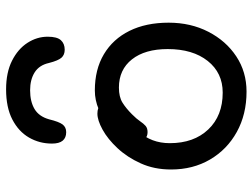

<svg xmlns="http://www.w3.org/2000/svg" viewBox="-122 -716 849 646"><g transform="rotate(-90 303.0 -392.5)"><path d="M318.2 12Q241.8 12 182.6 -20.7Q123.4 -53.4 89.8 -110.8Q56.2 -168.2 56.2 -242Q56.2 -298.2 76.7 -343.7Q97.2 -389.2 127.9 -422.1Q158.6 -455 190.3 -472.4Q222 -489.8 244.2 -489.8Q254.6 -489.8 262.5 -486.9Q270.4 -484 275 -477.7Q279.6 -471.4 279.6 -460.4Q279.6 -439.6 271.4 -423.8Q263.2 -408 237 -394.4Q205.2 -374.8 184.9 -352.4Q164.6 -330 154.7 -303.7Q144.8 -277.4 144.8 -246.2Q144.8 -165.2 191 -116.7Q237.2 -68.2 314.8 -68.2Q381.4 -68.2 421.4 -118.6Q461.4 -169 461.4 -253.2Q461.4 -329.6 426.8 -373.5Q392.2 -417.4 331.8 -417.4Q300.4 -417.4 281.2 -405.4Q262 -393.4 242 -373.4Q226.4 -357.8 218.5 -346.1Q210.6 -334.4 203 -327.7Q195.4 -321 181.8 -321Q167.6 -321 159.3 -329.7Q151 -338.4 151 -359.4Q151 -381.6 165.4 -406.1Q179.8 -430.6 204.2 -451.5Q228.6 -472.4 259 -485.4Q289.4 -498.4 322.2 -498.4Q393 -498.4 444.1 -467.9Q495.2 -437.4 522.7 -381.8Q550.2 -326.2 550.2 -250Q550.2 -175.8 519.6 -116.4Q489 -57 436.8 -22.5Q384.6 12 318.2 12ZM325.8 -797Q382.6 -797 422.1 -777.1Q461.6 -757.2 482.3 -725.2Q503 -693.2 503 -657Q503 -625.6 491.3 -612.7Q479.6 -599.8 459.2 -599.8Q442 -599.8 432.3 -610.7Q422.6 -621.6 414.6 -652.8Q407.4 -685.4 383.1 -700.8Q358.8 -716.2 322.8 -716.2Q284.8 -716.2 259.7 -701.3Q234.6 -686.4 225 -652.2Q217 -619.2 207.8 -607Q198.6 -594.8 181.8 -594.8Q163 -594.8 153.2 -606.6Q143.4 -618.4 143.4 -642.6Q143.4 -684.8 163.7 -719.9Q184 -755 224.5 -776Q265 -797 325.8 -797Z"/></g></svg>

Font: Shantell Sans Light
Style: Regular
Weight: 300
Designer: Stephen Nixon, Anya Danilova, Shantell Martin
Foundry: Arrow Type
Version: Version 1.011;[c5ecc13dd]